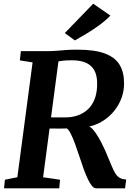

<svg xmlns="http://www.w3.org/2000/svg" viewBox="-20 -1020 730 1040"><path d="M2 0 6.5 -46.5 74 -60 156.5 -682 87.5 -693 93 -743H235Q264 -743 287.2 -745Q310.5 -747 336.2 -749Q362 -751 398.5 -751Q493.5 -751 548.8 -730Q604 -709 628 -668.8Q652 -628.5 652 -570Q652.5 -509 622.5 -455Q592.5 -401 540.2 -366.8Q488 -332.5 420.5 -329L452.5 -336Q467 -337.5 483.2 -319Q499.5 -300.5 515 -273.2Q530.5 -246 543 -219.2Q555.5 -192.5 562 -175.5Q575 -145.5 584.5 -122Q594 -98.5 604 -82Q614 -65.5 628 -57Q642 -48.5 663.5 -48L657.5 0H500Q489 0 477.8 -13.5Q466.5 -27 455.5 -50.5Q444.5 -74 433 -105Q421 -139 409.2 -175Q397.5 -211 385.8 -242.8Q374 -274.5 363 -296.2Q352 -318 341.5 -324.5Q339.5 -324 327 -323.8Q314.5 -323.5 297.5 -323.5Q280.5 -323.5 264 -323.8Q247.5 -324 236.5 -324L243.5 -385Q253 -384.5 268.8 -384.2Q284.5 -384 301.2 -384Q318 -384 331.5 -384.2Q345 -384.5 349 -384.5Q386 -387 415.8 -400.8Q445.5 -414.5 466.2 -438.5Q487 -462.5 497.2 -497Q507.5 -531.5 506 -576Q504 -635.5 470.2 -664.5Q436.5 -693.5 369 -693.5Q359.5 -693.5 341.5 -692.8Q323.5 -692 305 -689Q286.5 -686 275 -680.5L301 -721L213.5 -60L305 -46.5L301 0ZM385.5 -801 331 -841 485 -1000 578 -935.5Q548.5 -905.5 513.5 -880.5Q478.5 -855.5 445 -835.5Q411.5 -815.5 385.5 -801Z"/></svg>

Font: Merriweather
Style: Bold Italic
Weight: 700
Italic angle: -7.8°
Version: Version 2.101